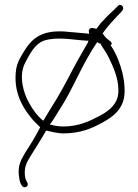

<svg xmlns="http://www.w3.org/2000/svg" viewBox="-20 -591 579 803"><path d="M47 -297C36 -212 70 -148 108 -101C121 -84 134 -73 146 -61L148 -58L146 -55C128 -19 104 19 84 50C67 79 54 103 59 144C62 168 64 173 71 185C81 201 104 187 94 173V172C89 163 86 159 84 142C81 106 92 88 107 63C127 30 152 -7 173 -45C194 -40 219 -34 242 -33C319 -33 367 -55 415 -82C468 -112 504 -149 501 -218C501 -237 498 -260 492 -286C483 -323 467 -366 445 -398L442 -401C454 -410 443 -417 433 -425C423 -431 412 -447 411 -449L409 -451C431 -483 462 -515 486 -540L493 -549C502 -561 484 -580 472 -565L463 -556C443 -538 421 -516 401 -494L383 -470C373 -474 358 -477 353 -468C350 -463 352 -456 353 -450L298 -455C281 -456 267 -458 253 -459C156 -466 116 -431 86 -385C69 -358 51 -331 47 -297ZM85 -328C102 -360 124 -407 164 -421C218 -439 285 -424 341 -421H350L348 -414C327 -376 307 -344 285 -302C256 -246 229 -195 195 -142L161 -86C137 -105 116 -133 101 -162C78 -201 57 -275 85 -328ZM101 -161V-162ZM188 -69C202 -88 215 -109 228 -131C285 -217 323 -323 383 -409L386 -415C390 -412 393 -411 397 -409H400C410 -389 425 -372 435 -350C453 -313 475 -264 475 -217C478 -161 440 -129 396 -106C356 -85 310 -62 244 -62C228 -62 214 -64 198 -68L197 -69ZM486 -540Z"/></svg>

Font: Stray Cat
Style: LtExt
Weight: 300
Version: Version 1.0